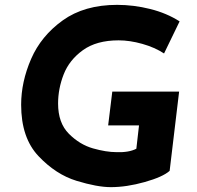

<svg xmlns="http://www.w3.org/2000/svg" viewBox="-20 -759 812 790"><path d="M436 11Q380 11 295 -15Q210 -41 138.5 -116.5Q67 -192 67 -328Q67 -422 108 -516.5Q149 -611 238 -675Q327 -739 462 -739Q530 -739 598 -722Q666 -705 719 -671L655 -539Q617 -564 565.5 -578.5Q514 -593 468 -593Q377 -593 321 -552.5Q265 -512 242 -453Q219 -394 219 -333Q219 -253 263.5 -208.5Q308 -164 362.5 -148.5Q417 -133 459 -133Q510 -131 541 -147L552 -243H425L442 -382H717L678 -56Q650 -31 575.5 -10Q501 11 436 11Z"/></svg>

Font: Josefin Sans
Style: Bold Italic
Weight: 700
Italic angle: -7°
Designer: Santiago Orozco
Foundry: Typemade
Version: Version 2.000